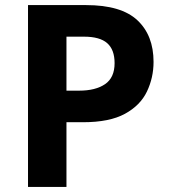

<svg xmlns="http://www.w3.org/2000/svg" viewBox="-20 -734 668 754"><path d="M318 -714Q456 -714 519.5 -654.5Q583 -595 583 -491Q583 -429 557 -374.5Q531 -320 470.5 -287Q410 -254 306 -254H241V0H90V-714ZM310 -590H241V-378H291Q355 -378 392.5 -403.5Q430 -429 430 -486Q430 -539 401 -564.5Q372 -590 310 -590Z"/></svg>

Font: Noto Sans Lisu
Style: Regular
Weight: 400
Designer: Monotype Design Team. David Williams.
Foundry: Monotype Imaging Inc.
Version: Version 2.102